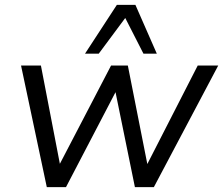

<svg xmlns="http://www.w3.org/2000/svg" viewBox="-20 -773 921 793"><path d="M173.3 0 66.9 -502.3H149L234.3 -60H208.3L438.7 -502.3H508L595.5 -60H570.3L796.6 -502.3H881.3L615.4 0H537.2L445.5 -449.2H486.8L252.5 0ZM331.1 -551.3 462.6 -752.8H539.3L627.7 -551.3H572.5L497.3 -698.7L387.8 -551.3Z"/></svg>

Font: Mulish ExtraLight
Style: Italic
Weight: 200
Italic angle: -9°
Designer: Vernon Adams
Foundry: Vernon Adams
Version: Version 3.603